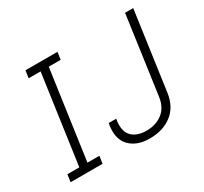

<svg xmlns="http://www.w3.org/2000/svg" viewBox="-142 -889 1173 1102"><g transform="rotate(-30 444.5 -338.0)"><path d="M342 -637H263L180 -49H259L252 0H40L47 -49H126L209 -637H130L137 -686H349ZM778 -166Q766 -81 708 -35.5Q650 10 562 10H557Q485 10 439.5 -28Q394 -66 394 -135Q394 -155 399 -185H449Q445 -163 445 -146Q445 -91 478 -64.5Q511 -38 567 -38Q629 -38 672.5 -71.5Q716 -105 725 -172L797 -686H851Z"/></g></svg>

Font: Chivo Thin Italic
Style: Regular
Weight: 100
Italic angle: -8.05°
Designer: Hector Gatti
Foundry: Omnibus-Type
Version: Version 1.007